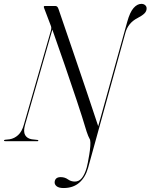

<svg xmlns="http://www.w3.org/2000/svg" viewBox="-48 -731 779 994"><path d="M610.5 -617.5Q624.5 -668 643.5 -689.5Q662.5 -711 684 -711Q696 -711 703.8 -704Q711.5 -697 711 -687Q711 -673 700 -661.8Q689 -650.5 664 -637.5Q615 -612.5 601 -560.5L408 138Q394 187.5 362.2 215Q330.5 242.5 281 242.5Q256.5 242.5 245 233Q233.5 223.5 235 210.5Q238 186 266 186Q287.5 186 303.5 197.5Q319.5 209 339.5 209Q361.5 209 376.2 190.2Q391 171.5 401 136.5Q403 129 406.8 110.5Q410.5 92 414.2 69.2Q418 46.5 419.5 25.8Q421 5 418.5 -7Q412.5 -18 408.8 -27Q405 -36 400.5 -49.5Q378.5 -123.5 349.2 -211Q320 -298.5 287.8 -392.2Q255.5 -486 223 -577.5L81.5 -84Q72 -49 82.2 -31.5Q92.5 -14 116 -10L146.5 -6.5Q150.5 -6 150.5 -3Q150 0 147 0H-19Q-27.5 0 -27.5 -3Q-27 -7 -21.5 -7.5L2 -10Q26.5 -14 46 -31.8Q65.5 -49.5 75.5 -85.5L215 -570.5Q218 -581 217.5 -587.8Q217 -594.5 213.5 -602L179.5 -691.5Q177 -700 184 -700H239Q250 -700 255 -684Q299 -555.5 334.8 -450.8Q370.5 -346 401.2 -255.2Q432 -164.5 460.5 -77.5Z"/></svg>

Font: Fraunces 144pt S000 Light
Style: Italic
Weight: 300
Italic angle: -16°
Version: Version 1.000; ttfautohint (v1.8.3)